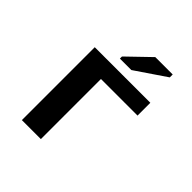

<svg xmlns="http://www.w3.org/2000/svg" viewBox="-192 -848 984 984"><g transform="rotate(45 300.0 -356.0)"><path d="M521.5 -528.3V-435.5H256.3V0H118.7V-528.3ZM251 -578.1V-593.3L374 -711.9H500V-690.9L334 -578.1Z"/></g></svg>

Font: Cousine
Style: Bold
Weight: 700
Monospace: yes
Designer: Steve Matteson
Foundry: Ascender Corporation
Version: Version 1.20